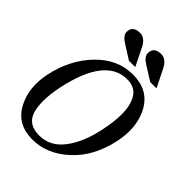

<svg xmlns="http://www.w3.org/2000/svg" viewBox="-273 -1099 1242 1242"><g transform="rotate(45 348.0 -477.5)"><path d="M255.9 12.7Q117.2 12.7 57.1 -98.1Q17.6 -170.9 17.6 -259.3Q17.6 -305.2 28.3 -355.5Q64 -522.9 171.6 -634.3Q279.3 -745.6 418.5 -745.6Q559.6 -745.6 621.1 -635.3Q661.6 -562.5 661.6 -471.2Q661.6 -422.9 650.4 -369.1Q612.8 -192.9 500.5 -90.1Q388.2 12.7 255.9 12.7ZM267.6 -37.1Q368.2 -37.1 434.1 -123.8Q500 -210.4 529.3 -349.1Q549.3 -442.4 549.3 -511.7Q549.3 -595.2 517.3 -646.2Q485.4 -697.3 414.1 -697.3Q218.8 -697.3 145.5 -356.4Q128.4 -274.9 128.4 -214.8Q128.4 -119.6 162.4 -78.4Q196.3 -37.1 267.6 -37.1ZM395 -789.6H337.4L244.1 -848.6Q194.3 -878.4 194.3 -910.2Q194.3 -968.3 261.2 -968.3Q307.1 -968.3 336.4 -908.7ZM589.4 -789.6H531.7L438 -848.6Q388.2 -878.4 388.2 -910.2Q388.2 -968.3 455.6 -968.3Q500.5 -968.3 530.3 -908.7Z"/></g></svg>

Font: Munson
Style: Italic
Weight: 400
Italic angle: -12°
Designer: Paul James MIller
Foundry: High-Logic / Made with FontCreator
Version: Version 2.10;May 5, 2019;FontCreator 11.5.0.2430 64-bit